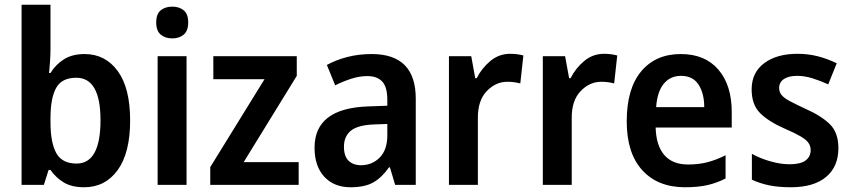

<svg xmlns="http://www.w3.org/2000/svg" viewBox="-20 -780 3595 810"><path d="M193 -573Q193 -547 191 -520.5Q189 -494 187 -472H193Q215 -508 250 -530Q285 -552 337 -552Q424 -552 476.5 -480.5Q529 -409 529 -272Q529 -135 476.5 -62.5Q424 10 335 10Q283 10 249.5 -10Q216 -30 193 -63H185L165 0H71V-760H193ZM302 -452Q240 -452 216.5 -408.5Q193 -365 193 -282V-265Q193 -178 217.5 -134Q242 -90 303 -90Q404 -90 404 -273Q404 -452 302 -452Z M707 -752Q736 -752 755 -736.5Q774 -721 774 -685Q774 -650 755 -634Q736 -618 707 -618Q677 -618 658 -634Q639 -650 639 -685Q639 -721 658 -736.5Q677 -752 707 -752ZM767 -543V0H645V-543Z M1240 0H867V-75L1096 -446H880V-543H1232V-460L1008 -96H1240Z M1548 -552Q1734 -552 1734 -364V0H1647L1625 -74H1621Q1591 -31 1555 -10.5Q1519 10 1459 10Q1389 10 1348 -34.5Q1307 -79 1307 -157Q1307 -323 1532 -331L1614 -334V-359Q1614 -413 1592.5 -436Q1571 -459 1530 -459Q1497 -459 1462.5 -448Q1428 -437 1394 -420L1359 -506Q1397 -527 1445 -539.5Q1493 -552 1548 -552ZM1557 -255Q1488 -252 1459.5 -228Q1431 -204 1431 -161Q1431 -121 1450.5 -102Q1470 -83 1503 -83Q1550 -83 1582 -115.5Q1614 -148 1614 -209V-257Z M2132 -553Q2162 -553 2188 -546L2175 -428Q2164 -431 2150.5 -433Q2137 -435 2120 -435Q2071 -435 2033 -395Q1995 -355 1996 -280V0H1874V-543H1968L1985 -450H1991Q2012 -492 2048.5 -522.5Q2085 -553 2132 -553Z M2528 -553Q2558 -553 2584 -546L2571 -428Q2560 -431 2546.5 -433Q2533 -435 2516 -435Q2467 -435 2429 -395Q2391 -355 2392 -280V0H2270V-543H2364L2381 -450H2387Q2408 -492 2444.5 -522.5Q2481 -553 2528 -553Z M2852 -552Q2954 -552 3010.5 -486.5Q3067 -421 3067 -307V-242H2746Q2748 -166 2782.5 -126Q2817 -86 2883 -86Q2927 -86 2964 -95.5Q3001 -105 3041 -125V-27Q3004 -8 2964 1Q2924 10 2870 10Q2755 10 2689.5 -62Q2624 -134 2624 -268Q2624 -406 2685 -479Q2746 -552 2852 -552ZM2853 -460Q2808 -460 2780.5 -427Q2753 -394 2748 -328H2951Q2951 -386 2927 -423Q2903 -460 2853 -460Z M3517 -155Q3517 -77 3465 -33.5Q3413 10 3316 10Q3265 10 3225.5 2Q3186 -6 3152 -22V-131Q3186 -112 3229.5 -99.5Q3273 -87 3311 -87Q3357 -87 3378.5 -103Q3400 -119 3400 -147Q3400 -164 3390.5 -177.5Q3381 -191 3357 -205Q3333 -219 3289 -238Q3223 -267 3187 -302.5Q3151 -338 3151 -403Q3151 -474 3204 -513.5Q3257 -553 3344 -553Q3390 -553 3430.5 -542.5Q3471 -532 3510 -513L3474 -424Q3442 -439 3408 -449.5Q3374 -460 3344 -460Q3307 -460 3287 -446.5Q3267 -433 3267 -409Q3267 -392 3277 -379.5Q3287 -367 3311 -354Q3335 -341 3378 -321Q3444 -292 3480.5 -256.5Q3517 -221 3517 -155Z"/></svg>

Font: Noto Sans Khmer SemiCondensed SemiBold
Style: Regular
Weight: 600
Width: 4
Designer: Danh Hong and the Monotype Design Team
Foundry: Monotype Imaging Inc.
Version: Version 2.004; ttfautohint (v1.8.4.7-5d5b)